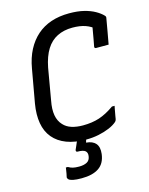

<svg xmlns="http://www.w3.org/2000/svg" viewBox="-137 -806 875 1124"><g transform="rotate(-15 300.0 -244.0)"><path d="M301 20Q232 20 182 1Q132 -18 101.5 -54.5Q71 -91 62 -143.5Q53 -196 64 -261L100 -463Q111 -527 136 -574.5Q161 -622 198 -654.5Q235 -687 284 -703.5Q333 -720 393 -720Q445 -720 483 -710.5Q521 -701 548.5 -685.5Q576 -670 593 -652Q596 -649 597 -646.5Q598 -644 598 -641.5Q598 -639 597 -635Q591 -601 584 -560.5Q577 -520 570 -483Q551 -483 532 -483Q513 -483 494 -483Q489 -483 486.5 -486Q484 -489 485 -494Q489 -515 493 -536.5Q497 -558 501 -582Q505 -606 510 -633L529 -586Q502 -611 469 -622.5Q436 -634 390 -634Q338 -634 298 -614Q258 -594 232 -552.5Q206 -511 193 -445L160 -254Q150 -203 156.5 -166Q163 -129 186 -105Q205 -84 235 -74.5Q265 -65 303 -65Q359 -65 403 -79.5Q447 -94 495 -128H511Q509 -118 507 -108Q505 -98 503.5 -88.5Q502 -79 500 -69.5Q498 -60 497 -51Q496 -46 494 -42.5Q492 -39 489 -36Q471 -20 441.5 -7.5Q412 5 376 12.5Q340 20 301 20ZM365 125Q358 181 320 206.5Q282 232 216 232Q183 232 164 228Q145 224 138 217Q131 210 132 203Q135 192 136.5 182Q138 172 139.5 163.5Q141 155 142 147H154Q167 155 181.5 158.5Q196 162 219 162Q248 162 266.5 152Q285 142 288 117Q291 96 278.5 85.5Q266 75 232 75Q227 75 224.5 71.5Q222 68 224 62Q229 51 233.5 40.5Q238 30 242.5 19.5Q247 9 252 -1.5Q257 -12 261 -22Q264 -28 268.5 -31Q273 -34 284.5 -35Q296 -36 318 -36Q316 -29 313 -21Q310 -13 307.5 -4.5Q305 4 302 11.5Q299 19 297 26L294 37Q333 40 351.5 61.5Q370 83 365 125Z"/></g></svg>

Font: Rec Mono Linear
Style: Italic
Weight: 400
Italic angle: -10°
Monospace: yes
Version: Version 1.085; ttfautohint (v1.8.4.7-5d5b)